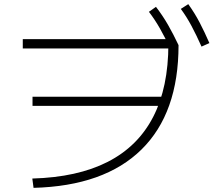

<svg xmlns="http://www.w3.org/2000/svg" viewBox="-20 -875 1040 927"><path d="M136 -13Q354 -19 500 -93.5Q646 -168 719.5 -310.5Q793 -453 793 -662L817 -641H90V-686H822L842 -657Q842 -329 663 -153Q484 23 142 32ZM137 -364V-408H778V-364ZM803 -638Q777 -694 752.5 -737Q728 -780 699 -818L733 -842Q766 -799 791.5 -754.5Q817 -710 842 -657ZM953 -650Q928 -706 904.5 -750Q881 -794 853 -832L889 -855Q920 -812 944 -766Q968 -720 991 -667Z"/></svg>

Font: M PLUS 1 Light
Style: Regular
Weight: 300
Designer: Coji Morishita
Foundry: UNDERFOREST DESIGN
Version: Version 1.001